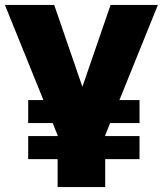

<svg xmlns="http://www.w3.org/2000/svg" viewBox="-38 -763 667 783"><path d="M449 -355H531V-261H411L391 -211V-208H531V-114H391V0H197V-114H77V-208H197V-211L177 -261H77V-355H139L-18 -743H183L298 -409L413 -743H606Z"/></svg>

Font: Exo Black
Style: Regular
Weight: 900
Designer: Natanael Gama
Foundry: Natanael Gama
Version: Version 1.500; ttfautohint (v1.6)